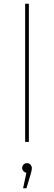

<svg xmlns="http://www.w3.org/2000/svg" viewBox="-20 -762 290 1031"><path d="M115 0V-742H135V0ZM104 249 124 155 125 166Q115 166 107 158Q99 150 99 140Q99 129 106.5 121.5Q114 114 125 114Q137 114 144 122.5Q151 131 151 140Q151 148 149 156Q147 164 145 172L122 249Z"/></svg>

Font: Montserrat Thin Thin
Style: Regular
Weight: 250
Version: Version 9.000